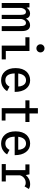

<svg xmlns="http://www.w3.org/2000/svg" viewBox="1299 -2110 822 3460"><g transform="rotate(90 1710.0 -380.0)"><path d="M34 0V-500H112.5L118.5 -448Q137 -478 164.2 -494.5Q191.5 -511 223 -511Q295.5 -511 315.5 -438Q335 -472.5 365.2 -491.8Q395.5 -511 433 -511Q461.5 -511 482.5 -500.2Q503.5 -489.5 515.8 -469.8Q528 -450 533.8 -425.2Q539.5 -400.5 539.5 -370V0H450.5V-322.5Q450.5 -386 437.2 -411.2Q424 -436.5 393 -436.5Q365 -436.5 346 -410.8Q327 -385 322 -350.5V0H248.5V-323Q248.5 -386 236 -411.2Q223.5 -436.5 194 -436.5Q166.5 -436.5 147.2 -411Q128 -385.5 123.5 -354.5V0Z M851 -625Q820.5 -625 799.2 -646.2Q778 -667.5 778 -698Q778 -728.5 799.2 -749.8Q820.5 -771 851 -771Q882 -771 903.2 -749.8Q924.5 -728.5 924.5 -698Q924.5 -667.5 903.2 -646.2Q882 -625 851 -625ZM899 -73.5H1050.5V0H802V-426.5H651.5V-500H899Z M1622 -97.5Q1615.5 -84.5 1605 -71Q1594.5 -57.5 1577 -42.5Q1559.5 -27.5 1538.2 -15.8Q1517 -4 1487.5 3.5Q1458 11 1425.5 11Q1328.5 11 1267.8 -57Q1207 -125 1207 -251.5Q1207 -315.5 1224.5 -366Q1242 -416.5 1272.2 -448Q1302.5 -479.5 1341.8 -495.8Q1381 -512 1426 -512Q1523 -512 1579.8 -436.8Q1636.5 -361.5 1636.5 -233.5H1303Q1308.5 -65.5 1425.5 -65.5Q1471 -65.5 1500 -88.5Q1529 -111.5 1540.5 -140.5ZM1426.5 -438Q1377.5 -438 1345.5 -403Q1313.5 -368 1305 -297.5H1539Q1539 -317 1535 -336.2Q1531 -355.5 1522.2 -374Q1513.5 -392.5 1501 -406.8Q1488.5 -421 1469.2 -429.5Q1450 -438 1426.5 -438Z M2025 -68.5H2151.5V0H1929V-426.5H1787.5V-500H1929V-652H2025V-500H2178V-426.5H2025Z M2762 -97.5Q2755.5 -84.5 2745 -71Q2734.5 -57.5 2717 -42.5Q2699.5 -27.5 2678.2 -15.8Q2657 -4 2627.5 3.5Q2598 11 2565.5 11Q2468.5 11 2407.8 -57Q2347 -125 2347 -251.5Q2347 -315.5 2364.5 -366Q2382 -416.5 2412.2 -448Q2442.5 -479.5 2481.8 -495.8Q2521 -512 2566 -512Q2663 -512 2719.8 -436.8Q2776.5 -361.5 2776.5 -233.5H2443Q2448.5 -65.5 2565.5 -65.5Q2611 -65.5 2640 -88.5Q2669 -111.5 2680.5 -140.5ZM2566.5 -438Q2517.5 -438 2485.5 -403Q2453.5 -368 2445 -297.5H2679Q2679 -317 2675 -336.2Q2671 -355.5 2662.2 -374Q2653.5 -392.5 2641 -406.8Q2628.5 -421 2609.2 -429.5Q2590 -438 2566.5 -438Z M3140 -73.5H3250.5V0H2937V-73.5H3046V-426.5H2942.5V-500H3122L3134.5 -433.5Q3163.5 -470 3206.8 -491Q3250 -512 3300 -512Q3329.5 -512 3353.2 -504Q3377 -496 3386 -489L3338.5 -411.5Q3331.5 -418.5 3314.2 -425.5Q3297 -432.5 3275 -432.5Q3226 -432.5 3189.5 -404Q3153 -375.5 3140 -330.5Z"/></g></svg>

Font: League Mono Narrow
Style: Regular
Weight: 400
Width: 3
Designer: Tyler Finck
Foundry: The League of Moveable Type / Tyler Finck
Version: Version 2.210